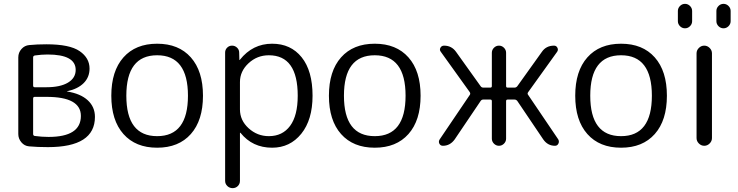

<svg xmlns="http://www.w3.org/2000/svg" viewBox="-20 -757 3831 997"><path d="M152 -245V-61Q152 -53 160 -51Q198 -46 232 -46Q400 -46 400 -155Q400 -254 222 -254H160Q152 -254 152 -245ZM152 -459V-313Q152 -304 160 -304H221Q293 -304 333 -328Q373 -352 373 -394Q373 -474 227 -474Q196 -474 161 -469Q152 -467 152 -459ZM131 3Q107 1 91 -18Q75 -37 75 -61V-459Q75 -484 91.5 -502.5Q108 -521 132 -523Q171 -527 221 -527Q342 -527 393.5 -491.5Q445 -456 445 -401Q445 -356 414.5 -325.5Q384 -295 328 -283H327Q327 -282 328 -282Q398 -271 435.5 -236.5Q473 -202 473 -150Q473 7 229 7Q174 7 131 3Z M956 -260Q956 -470 796 -470Q636 -470 636 -260Q636 -50 796 -50Q956 -50 956 -260ZM971 -61Q908 10 796 10Q684 10 621 -61Q558 -132 558 -260Q558 -388 621 -459Q684 -530 796 -530Q908 -530 971 -459Q1034 -388 1034 -260Q1034 -132 971 -61Z M1226 -331V-189Q1226 -132 1271 -91Q1316 -50 1376 -50Q1447 -50 1486.5 -103.5Q1526 -157 1526 -260Q1526 -470 1376 -470Q1315 -470 1270.5 -428.5Q1226 -387 1226 -331ZM1149 182V-484Q1149 -499 1159.5 -509.5Q1170 -520 1185 -520Q1200 -520 1211 -509.5Q1222 -499 1222 -484L1223 -446Q1223 -445 1224 -445L1226 -447Q1292 -530 1393 -530Q1490 -530 1546.5 -459.5Q1603 -389 1603 -260Q1603 -135 1544.5 -62.5Q1486 10 1393 10Q1291 10 1229 -67Q1228 -68 1227 -68Q1226 -68 1226 -67V182Q1226 198 1215 209Q1204 220 1188 220Q1172 220 1160.5 209Q1149 198 1149 182Z M2086 -260Q2086 -470 1926 -470Q1766 -470 1766 -260Q1766 -50 1926 -50Q2086 -50 2086 -260ZM2101 -61Q2038 10 1926 10Q1814 10 1751 -61Q1688 -132 1688 -260Q1688 -388 1751 -459Q1814 -530 1926 -530Q2038 -530 2101 -459Q2164 -388 2164 -260Q2164 -132 2101 -61Z M2280 0Q2267 0 2261.5 -11Q2256 -22 2263 -33L2420 -265Q2424 -271 2419 -279L2269 -488Q2261 -498 2267 -509Q2273 -520 2286 -520Q2325 -520 2348 -488L2476 -309Q2481 -302 2490 -302H2526Q2534 -302 2534 -310V-483Q2534 -498 2545 -509Q2556 -520 2571 -520Q2586 -520 2597 -509Q2608 -498 2608 -483V-310Q2608 -302 2616 -302H2652Q2660 -302 2666 -309L2794 -488Q2816 -520 2857 -520Q2869 -520 2874.5 -509Q2880 -498 2873 -488L2723 -279Q2717 -271 2722 -265L2879 -33Q2885 -22 2879.5 -11Q2874 0 2862 0Q2824 0 2801 -33L2666 -233Q2660 -240 2652 -240H2616Q2608 -240 2608 -232V-37Q2608 -22 2597 -11Q2586 0 2571 0Q2556 0 2545 -11Q2534 -22 2534 -37V-232Q2534 -240 2526 -240H2489Q2481 -240 2476 -233L2341 -33Q2317 0 2280 0Z M3365 -260Q3365 -470 3205 -470Q3045 -470 3045 -260Q3045 -50 3205 -50Q3365 -50 3365 -260ZM3380 -61Q3317 10 3205 10Q3093 10 3030 -61Q2967 -132 2967 -260Q2967 -388 3030 -459Q3093 -530 3205 -530Q3317 -530 3380 -459Q3443 -388 3443 -260Q3443 -132 3380 -61Z M3597 -40V-480Q3597 -496 3609 -508Q3621 -520 3637 -520Q3653 -520 3665 -508Q3677 -496 3677 -480V-40Q3677 -24 3665 -12Q3653 0 3637 0Q3621 0 3609 -12Q3597 -24 3597 -40ZM3700 -647V-700Q3700 -715 3711 -726Q3722 -737 3737 -737Q3752 -737 3763 -726Q3774 -715 3774 -700V-647Q3774 -632 3763 -621Q3752 -610 3737 -610Q3722 -610 3711 -621Q3700 -632 3700 -647ZM3500 -647V-700Q3500 -715 3511 -726Q3522 -737 3537 -737Q3552 -737 3563 -726Q3574 -715 3574 -700V-647Q3574 -632 3563 -621Q3552 -610 3537 -610Q3522 -610 3511 -621Q3500 -632 3500 -647Z"/></svg>

Font: Rounded Mplus 1c
Style: Regular
Weight: 400
Version: Version 1.059.20150529